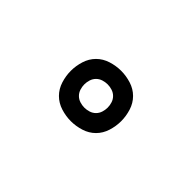

<svg xmlns="http://www.w3.org/2000/svg" viewBox="-26 -987 652 652"><g transform="rotate(-45 300.0 -661.0)"><path d="M300 -540Q276 -540 252 -547.5Q228 -555 211 -572Q194 -589 186.5 -613Q179 -637 179 -661Q179 -685 186.5 -709Q194 -733 211 -750Q228 -767 252 -774.5Q276 -782 300 -782Q324 -782 348 -774.5Q372 -767 389 -750Q406 -733 413.5 -709Q421 -685 421 -661Q421 -637 413.5 -613Q406 -589 389 -572Q372 -555 348 -547.5Q324 -540 300 -540ZM300 -605Q311 -605 322 -608.5Q333 -612 341 -620Q349 -628 352.5 -639Q356 -650 356 -661Q356 -672 352.5 -683Q349 -694 341 -702Q333 -710 322 -713.5Q311 -717 300 -717Q289 -717 278 -713.5Q267 -710 259 -702Q251 -694 247.5 -683Q244 -672 244 -661Q244 -650 247.5 -639Q251 -628 259 -620Q267 -612 278 -608.5Q289 -605 300 -605Z"/></g></svg>

Font: Iosevka Curly Slab LtEx
Style: Regular
Weight: 300
Width: 7
Monospace: yes
Designer: Belleve Invis
Foundry: Belleve Invis
Version: Version 11.1.0; ttfautohint (v1.8.3)